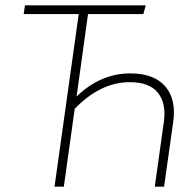

<svg xmlns="http://www.w3.org/2000/svg" viewBox="-20 -702 728 722"><path d="M470 -426Q560 -426 602 -376.5Q644 -327 631 -241L597 0H562L596 -242Q606 -313 574 -353Q542 -393 468 -393Q358 -393 261 -293L220 0H185L276 -649H69L74 -682H528L519 -649H311L268 -339Q358 -426 470 -426Z"/></svg>

Font: Fira Sans UltraLight
Style: Italic
Weight: 200
Italic angle: -8°
Designer: Carrois Corporate & Edenspiekermann AG
Foundry: Carrois Corporate GbR & Edenspiekermann AG
Version: Version 4.203;PS 004.203;hotconv 1.0.88;makeotf.lib2.5.64775